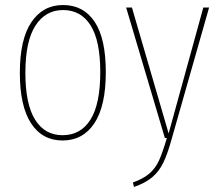

<svg xmlns="http://www.w3.org/2000/svg" viewBox="-20 -549 874 764"><path d="M401 -262Q401 -127 355.5 -58.5Q310 10 229 10Q148 10 103.5 -58.5Q59 -127 59 -259Q59 -393 105 -461Q151 -529 231 -529Q312 -529 356.5 -462.5Q401 -396 401 -262ZM81 -259Q81 -135 119.5 -73Q158 -11 229 -11Q301 -11 340 -73Q379 -135 379 -262Q379 -387 340.5 -448Q302 -509 231 -509Q161 -509 121 -447Q81 -385 81 -259ZM664 1Q647 63 630 98Q613 133 586 156Q559 179 513 195L509 177Q551 162 575 141Q599 120 613 89Q627 58 644 0H636L482 -519H505L651 -18L789 -519H812Z"/></svg>

Font: Fira Sans Extra Condensed Thin
Style: Regular
Weight: 250
Width: 1
Designer: Carrois Corporate & Edenspiekermann AG
Foundry: Carrois Corporate GbR & Edenspiekermann AG
Version: Version 4.203